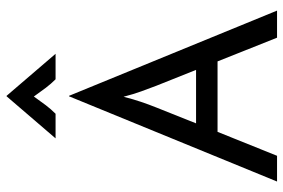

<svg xmlns="http://www.w3.org/2000/svg" viewBox="-162 -718 880 596"><g transform="rotate(-90 278.0 -420.0)"><path d="M12.5 0 277.1 -645.8H278.5L543.1 0H459L385.4 -184.7H166.7L92.4 0ZM193.1 -251.4H359L309.7 -375Q300.7 -398.6 292.4 -421.5Q284 -444.4 275.7 -476.4Q267.4 -444.4 259.7 -421.9Q252.1 -399.3 242.4 -375ZM146.5 -687.5 277.1 -839.6H278.5L409 -687.5H329.9Q315.3 -702.1 303.5 -717.7Q291.7 -733.3 276.4 -754.9Q261.1 -733.3 249.3 -717.7Q237.5 -702.1 222.9 -687.5Z"/></g></svg>

Font: Afacad Flux
Style: Regular
Weight: 400
Designer: Kristian Moeller
Foundry: Dicotype
Version: Version 1.100